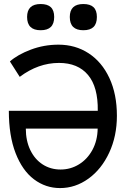

<svg xmlns="http://www.w3.org/2000/svg" viewBox="-20 -956 640 978"><path d="M575.5 -366.5Q575.5 -262.5 536.2 -178.2Q497 -94 430.5 -46Q364 2 286 2Q212.5 2 153.2 -42.5Q94 -87 59.5 -175.8Q25 -264.5 25 -391.5H478Q480 -512.5 428.5 -574Q377 -635.5 280.5 -635.5Q175 -635.5 80.5 -564.5L30.5 -643Q70 -678 137 -703.2Q204 -728.5 278 -728.5Q364 -728.5 431.5 -684.5Q499 -640.5 537.2 -558.5Q575.5 -476.5 575.5 -366.5ZM288.5 -92.5Q339.5 -92.5 382.2 -118.8Q425 -145 450.8 -192.5Q476.5 -240 477.5 -301H111.5Q111.5 -239.5 134.2 -192Q157 -144.5 197.2 -118.5Q237.5 -92.5 288.5 -92.5ZM118 -869.5Q118 -935.5 187 -935.5Q222 -935.5 239 -919.2Q256 -903 256 -869.5Q256 -835.5 239 -818.8Q222 -802 187 -802Q118 -802 118 -869.5ZM335.5 -869.5Q335.5 -935.5 404.5 -935.5Q439.5 -935.5 456.5 -919.2Q473.5 -903 473.5 -869.5Q473.5 -835.5 456.5 -818.8Q439.5 -802 404.5 -802Q335.5 -802 335.5 -869.5Z"/></svg>

Font: JuliaMono
Style: Regular
Weight: 400
Monospace: yes
Designer: cormullion
Foundry: corm
Version: Version 0.055; ttfautohint (v1.8.4)